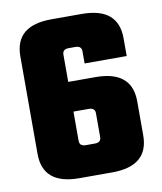

<svg xmlns="http://www.w3.org/2000/svg" viewBox="-75 -703 644 764"><g transform="rotate(-10 247.0 -321.0)"><path d="M207 -385H317Q464 -385 464 -261V-124Q464 0 317 0H184Q37 0 37 -124V-518Q37 -642 184 -642H307Q454 -642 454 -518V-446H284V-495Q284 -517 259 -517H232Q207 -517 207 -495ZM294 -147V-243Q294 -265 269 -265H207V-147Q207 -125 232 -125H269Q294 -125 294 -147Z"/></g></svg>

Font: Teko
Style: Bold
Weight: 700
Designer: Manushi Parikh, Jonny Pinhorn
Foundry: Indian Type Foundry
Version: Version 1.106;PS 1.0;hotconv 1.0.78;makeotf.lib2.5.61930; tt